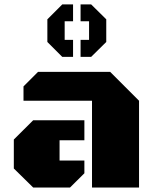

<svg xmlns="http://www.w3.org/2000/svg" viewBox="-20 -841 690 861"><path d="M392.6 0V-389.2H85.4V-453.6L150.4 -518.6H474.1L603.5 -389.2V0ZM358.4 -301.8V-211.9H247.1V-121.1H358.4V-64L293.9 0H128.9L42 -85.4V-215.3L128.9 -301.8ZM341.3 -585.9V-662.1H379.4V-745.6H341.3V-821.3H388.7L456.5 -754.4V-652.8L388.7 -585.9ZM307.6 -662.1V-585.9H259.3L192.4 -652.8V-754.4L259.3 -821.3H307.6V-745.6H270V-662.1Z"/></svg>

Font: Black Ops One
Style: Regular
Weight: 400
Designer: James Grieshaber
Foundry: James Grieshaber
Version: Version 1.002